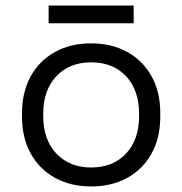

<svg xmlns="http://www.w3.org/2000/svg" viewBox="-20 -659 658 693"><path d="M59.5 -237.8V-250.8Q59.5 -327 90.9 -383.6Q122.2 -440.2 178.6 -471.4Q235 -502.5 309 -502.5Q383 -502.5 439.4 -471.4Q495.8 -440.2 527.1 -383.6Q558.5 -327 558.5 -250.8V-237.8Q558.5 -161.5 527.1 -104.9Q495.8 -48.2 439.4 -17.1Q383 14 309 14Q235 14 178.6 -17.1Q122.2 -48.2 90.9 -104.9Q59.5 -161.5 59.5 -237.8ZM482 -240V-248.5Q482 -333.5 435.1 -383.8Q388.2 -434 309 -434Q230.8 -434 183.4 -383.8Q136 -333.5 136 -248.5V-240Q136 -155 183.4 -104.8Q230.8 -54.5 309 -54.5Q388 -54.5 435 -104.8Q482 -155 482 -240ZM155.5 -575V-639H462.5V-575Z"/></svg>

Font: Space 7353
Style: Regular
Weight: 400
Designer: Christine Claussen + Ruben Lyon  (Space 7353)
Version: Version 1.000;FEAKit 1.0